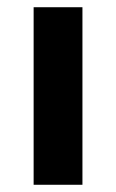

<svg xmlns="http://www.w3.org/2000/svg" viewBox="-20 -511 322 531"><path d="M208 -491H73V0H208Z"/></svg>

Font: Falling Sky
Style: SeBd
Weight: 600
Designer: Paul D. Hunt
Foundry: Adobe Systems Incorporated
Version: Version 1.02